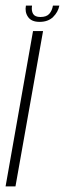

<svg xmlns="http://www.w3.org/2000/svg" viewBox="-23 -669 233 689"><path d="M-3 0 95.5 -557.5H131.5L32.5 0ZM119 -590.5Q90 -590.5 77.8 -608Q65.5 -625.5 70 -649H92Q89 -630.5 95.8 -619.2Q102.5 -608 122 -608Q144 -608 154 -619.5Q164 -631 167 -649H190Q185.5 -625.5 167.5 -608Q149.5 -590.5 119 -590.5Z"/></svg>

Font: Anybody ExtraLight
Style: Italic
Weight: 200
Italic angle: -10°
Designer: Tyler Finck
Foundry: Etcetera Type Company
Version: Version 1.010; ttfautohint (v1.8.3) -l 8 -r 50 -G 200 -x 14 